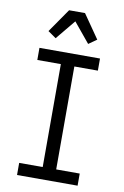

<svg xmlns="http://www.w3.org/2000/svg" viewBox="-104 -1034 708 1093"><g transform="rotate(10 250.0 -487.5)"><path d="M75 0V-70H211V-665H75V-735H425V-665H289V-70H425V0ZM156 -805 109 -838 204 -975H296L391 -838L344 -805L250 -919Z"/></g></svg>

Font: Iosevka Custom
Style: Regular
Weight: 400
Monospace: yes
Designer: Belleve Invis
Foundry: Belleve Invis
Version: Version 32.5.0; ttfautohint (v1.8.4)